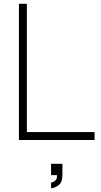

<svg xmlns="http://www.w3.org/2000/svg" viewBox="-20 -740 535 1015"><path d="M250 255V225Q255 225 263 221.2Q271 217.5 276.8 209Q282.5 200.5 281 186H250V126H310V186Q310 224 289 239.5Q268 255 250 255ZM80 0V-720H122V-42H480V0Z"/></svg>

Font: Manrope ExtraLight ExtraLight
Style: Regular
Weight: 250
Version: Version 4.501